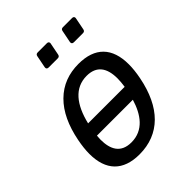

<svg xmlns="http://www.w3.org/2000/svg" viewBox="-213 -886 1028 1028"><g transform="rotate(-45 301.0 -372.0)"><path d="M229 -659.2H298.8C307.6 -659.2 313 -663.6 314.5 -672.4L328.1 -741.7C328.6 -743.2 328.6 -744.6 328.6 -745.6C328.6 -752.9 323.7 -757.8 314.9 -757.8H245.1C236.3 -757.8 231 -753.4 229.5 -744.6L215.8 -675.3C213.9 -665.5 219.2 -659.2 229 -659.2ZM419.9 -659.2H489.7C498.5 -659.2 503.9 -663.6 505.4 -672.4L519 -741.7C519.5 -743.2 519.5 -744.6 519.5 -745.6C519.5 -752.9 514.6 -757.8 505.9 -757.8H436C427.2 -757.8 421.9 -753.4 420.4 -744.6L406.7 -675.3C404.8 -665.5 410.2 -659.2 419.9 -659.2ZM245.1 14.2C397.9 14.2 499 -86.9 535.2 -272.9C542 -307.6 545.4 -338.9 545.4 -367.7C545.4 -493.2 481 -560.1 356 -560.1C283.7 -560.1 220.2 -537.6 168.5 -486.3C118.2 -436.5 85 -365.2 66.9 -272.9C60.1 -238.3 56.6 -206.5 56.6 -177.7C56.6 -53.2 120.6 14.2 245.1 14.2ZM167.5 -298.3C194.8 -413.1 250.5 -483.9 341.8 -483.9C417 -483.9 449.2 -436.5 449.2 -356.9C449.2 -338.9 447.3 -319.3 444.3 -298.3ZM259.8 -62C179.2 -62 152.8 -116.7 152.8 -189C152.8 -198.2 153.3 -208 154.3 -218.3H426.3C400.4 -132.3 351.6 -62 259.8 -62Z"/></g></svg>

Font: Hack
Style: Oblique
Weight: 400
Italic angle: -12°
Monospace: yes
Designer: Christopher Simpkins
Foundry: Christopher Simpkins
Version: Version 2.010